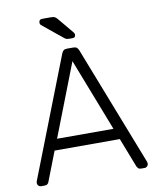

<svg xmlns="http://www.w3.org/2000/svg" viewBox="-95 -953 839 1026"><g transform="rotate(-10 325.0 -440.0)"><path d="M44 0Q36 0 30 -6Q24 -12 24 -20Q24 -25 26 -31L279 -680Q283 -690 289.5 -695Q296 -700 308 -700H342Q354 -700 360.5 -695Q367 -690 371 -680L624 -31Q626 -25 626 -20Q626 -12 620 -6Q614 0 606 0H586Q576 0 571 -5.5Q566 -11 564 -15L502 -175H148L86 -15Q85 -11 79.5 -5.5Q74 0 64 0ZM172 -235H478L325 -629ZM332 -750Q322 -750 315.5 -751.5Q309 -753 301 -760L192 -849Q187 -854 187 -861Q187 -880 206 -880H252Q267 -880 274 -876Q281 -872 289 -862L358 -779Q363 -774 363 -766Q363 -750 347 -750Z"/></g></svg>

Font: Rubik Light Light
Style: Regular
Weight: 300
Version: Version 2.101